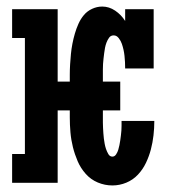

<svg xmlns="http://www.w3.org/2000/svg" viewBox="-20 -558 540 586"><path d="M323 8Q300 8 278.5 -1Q257 -10 241.5 -27.5Q226 -45 217 -66Q208 -87 202.5 -109Q197 -131 195 -154Q193 -177 193 -200V-221H156V0H17V-88H56V-442H17V-530H156V-309H193V-330Q193 -346 194 -362Q195 -378 196.5 -393.5Q198 -409 201 -424.5Q204 -440 208.5 -455.5Q213 -471 219.5 -485.5Q226 -500 236 -512Q246 -524 261 -531Q276 -538 292 -538Q313 -538 331.5 -525.5Q350 -513 362 -494V-530H449V-349H362Q362 -359 361.5 -368.5Q361 -378 360 -387.5Q359 -397 357 -406Q355 -415 352 -424Q349 -433 342.5 -441.5Q336 -450 327 -450Q318 -450 313 -443Q308 -436 305 -428Q302 -420 300.5 -412Q299 -404 298 -396Q297 -388 296 -379.5Q295 -371 294.5 -363Q294 -355 294 -346.5Q294 -338 294 -330V-309H347V-221H294V-200Q294 -192 294 -184Q294 -176 294.5 -167.5Q295 -159 295.5 -151Q296 -143 297 -135Q298 -127 299.5 -119Q301 -111 303.5 -103.5Q306 -96 310.5 -88Q315 -80 323 -80Q330 -80 334.5 -87Q339 -94 341 -101Q343 -108 344.5 -115Q346 -122 347 -129.5Q348 -137 349 -144.5Q350 -152 350.5 -159.5Q351 -167 351 -174Q351 -181 351 -189H451Q451 -167 448.5 -145Q446 -123 440.5 -102Q435 -81 425.5 -61Q416 -41 401 -25Q386 -9 365.5 -0.5Q345 8 323 8Z"/></svg>

Font: Iosevka Slab Semibold
Style: Regular
Weight: 600
Monospace: yes
Designer: Belleve Invis
Foundry: Belleve Invis
Version: Version 11.1.1; ttfautohint (v1.8.3)